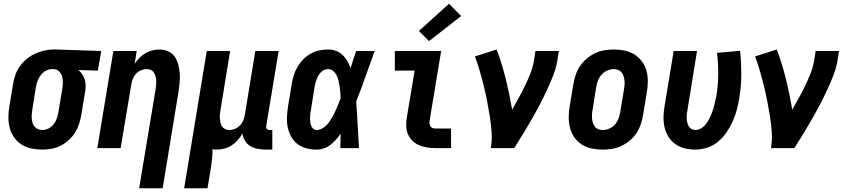

<svg xmlns="http://www.w3.org/2000/svg" viewBox="-20 -793 4540 1028"><path d="M206 8Q176 8 147.5 2Q119 -4 95.5 -19Q72 -34 56 -57Q40 -80 32.5 -107Q25 -134 25 -164Q25 -194 30 -223L50 -343Q54 -368 62.5 -392.5Q71 -417 86.5 -438.5Q102 -460 122.5 -477Q143 -494 167 -505Q191 -516 216 -522Q241 -528 266 -528Q269 -528 273 -528Q277 -528 281 -528L522 -520L504 -415L400 -418Q412 -408 421 -394Q430 -380 434.5 -364.5Q439 -349 438.5 -331.5Q438 -314 435 -297L415 -177Q411 -152 403 -128Q395 -104 381 -82Q367 -60 347 -42Q327 -24 303.5 -12.5Q280 -1 255 3.5Q230 8 206 8ZM207 -97Q224 -97 240.5 -105.5Q257 -114 268 -128.5Q279 -143 284.5 -160Q290 -177 293 -194L313 -314Q316 -331 316.5 -348.5Q317 -366 313 -382Q309 -398 297 -410Q285 -422 268 -423H264Q262 -423 261 -423Q260 -423 258 -423Q242 -423 225.5 -414Q209 -405 198 -390.5Q187 -376 181 -359.5Q175 -343 172 -326L153 -206Q151 -194 150 -181.5Q149 -169 150 -157.5Q151 -146 154.5 -134.5Q158 -123 165.5 -114.5Q173 -106 184 -101.5Q195 -97 207 -97Z M725 215 813 -314Q815 -326 816 -338Q817 -350 816.5 -361.5Q816 -373 813 -384Q810 -395 804 -404.5Q798 -414 787.5 -418.5Q777 -423 765 -423Q750 -423 734.5 -416.5Q719 -410 708 -398Q697 -386 691 -371Q685 -356 683 -341L626 0H501L587 -520H712L701 -451Q712 -468 726.5 -483Q741 -498 758.5 -508Q776 -518 795 -523Q814 -528 833 -528Q859 -528 881 -518Q903 -508 916 -488.5Q929 -469 935 -445.5Q941 -422 942.5 -397Q944 -372 941.5 -347Q939 -322 935 -297L851 215Z M966 215 1087 -520H1212L1161 -206Q1159 -194 1157.5 -182Q1156 -170 1157 -158.5Q1158 -147 1160.5 -136Q1163 -125 1169.5 -115.5Q1176 -106 1186.5 -101.5Q1197 -97 1209 -97Q1224 -97 1239 -103.5Q1254 -110 1265.5 -122Q1277 -134 1282.5 -149Q1288 -164 1291 -179L1347 -520H1472L1405 -116Q1404 -108 1409 -102.5Q1414 -97 1421 -97H1438V8H1404Q1382 8 1360.5 4Q1339 0 1321 -10.5Q1303 -21 1292 -39Q1281 -57 1278 -78Q1267 -59 1252.5 -42.5Q1238 -26 1220 -14.5Q1202 -3 1181 2.5Q1160 8 1140 8Q1135 8 1129 7.5Q1123 7 1118 6Q1118 31 1115.5 56.5Q1113 82 1109 107L1091 215Z M1676 8Q1647 8 1620 1Q1593 -6 1572.5 -22Q1552 -38 1539 -61.5Q1526 -85 1520.5 -111.5Q1515 -138 1516.5 -166.5Q1518 -195 1522 -223L1542 -343Q1546 -367 1553 -390Q1560 -413 1572.5 -434.5Q1585 -456 1603 -474.5Q1621 -493 1643 -505.5Q1665 -518 1689 -523Q1713 -528 1736 -528Q1759 -528 1779 -520.5Q1799 -513 1814 -499Q1829 -485 1839.5 -466.5Q1850 -448 1857 -428Q1864 -451 1871.5 -474Q1879 -497 1887 -520H1986Q1961 -452 1937.5 -384.5Q1914 -317 1887 -249Q1892 -187 1895 -124.5Q1898 -62 1902 0H1802Q1803 -19 1803 -38.5Q1803 -58 1804 -77Q1792 -60 1778.5 -45Q1765 -30 1749 -17.5Q1733 -5 1714 1.5Q1695 8 1676 8ZM1676 -97Q1689 -97 1702 -103.5Q1715 -110 1725.5 -120Q1736 -130 1744 -142Q1752 -154 1759 -166Q1766 -178 1772 -190.5Q1778 -203 1783.5 -216Q1789 -229 1794 -242Q1799 -255 1804 -268Q1803 -284 1802 -299.5Q1801 -315 1798.5 -330.5Q1796 -346 1792.5 -361Q1789 -376 1782.5 -389.5Q1776 -403 1764 -413Q1752 -423 1736 -423Q1726 -423 1715.5 -418.5Q1705 -414 1697.5 -405.5Q1690 -397 1684.5 -387.5Q1679 -378 1675 -367.5Q1671 -357 1668.5 -347Q1666 -337 1664 -326L1645 -206Q1643 -195 1641.5 -184Q1640 -173 1640 -162.5Q1640 -152 1641 -141Q1642 -130 1645.5 -120.5Q1649 -111 1657 -104Q1665 -97 1676 -97Z M2312 0Q2289 0 2266.5 -3.5Q2244 -7 2224 -15.5Q2204 -24 2188.5 -39Q2173 -54 2164.5 -74Q2156 -94 2155 -117Q2154 -140 2158 -163L2200 -415H2094V-520H2342L2280 -146Q2279 -138 2280 -130Q2281 -122 2285 -116Q2289 -110 2296.5 -107.5Q2304 -105 2312 -105H2395V0ZM2277 -573 2223 -627 2384 -773 2449 -707Z M2608 0Q2615 -44 2612 -86.5Q2609 -129 2602.5 -170Q2596 -211 2588 -252Q2580 -293 2570 -333.5Q2560 -374 2548.5 -413.5Q2537 -453 2523 -491L2639 -528Q2668 -451 2688 -370Q2708 -289 2722 -206Q2740 -237 2757.5 -269Q2775 -301 2791 -334Q2807 -367 2820 -400.5Q2833 -434 2839 -468L2847 -520H2972L2964 -468Q2957 -427 2941 -386.5Q2925 -346 2906.5 -306.5Q2888 -267 2867.5 -228Q2847 -189 2825 -151Q2803 -113 2780 -75Q2757 -37 2733 0Z M3207 8Q3177 8 3148 2Q3119 -4 3095.5 -19Q3072 -34 3056 -56.5Q3040 -79 3032.5 -106.5Q3025 -134 3025 -164Q3025 -194 3030 -223L3050 -343Q3054 -368 3062.5 -393Q3071 -418 3086 -440Q3101 -462 3122 -479.5Q3143 -497 3167 -508.5Q3191 -520 3216.5 -524Q3242 -528 3267 -528Q3297 -528 3325.5 -522Q3354 -516 3377.5 -501Q3401 -486 3417.5 -463.5Q3434 -441 3441.5 -413.5Q3449 -386 3448.5 -356Q3448 -326 3443 -297L3423 -177Q3419 -152 3410.5 -127Q3402 -102 3387.5 -80Q3373 -58 3352 -40.5Q3331 -23 3306.5 -11.5Q3282 0 3257 4Q3232 8 3207 8ZM3208 -97Q3226 -97 3243.5 -105Q3261 -113 3273 -127Q3285 -141 3291.5 -158.5Q3298 -176 3301 -194L3321 -314Q3323 -326 3324 -338.5Q3325 -351 3323.5 -363Q3322 -375 3318.5 -386Q3315 -397 3307.5 -406Q3300 -415 3289 -419Q3278 -423 3265 -423Q3248 -423 3230.5 -415Q3213 -407 3200.5 -393Q3188 -379 3181.5 -361.5Q3175 -344 3172 -326L3153 -206Q3150 -194 3149.5 -181.5Q3149 -169 3150 -157Q3151 -145 3155 -134Q3159 -123 3166 -114Q3173 -105 3184.5 -101Q3196 -97 3208 -97Z M3702 8Q3673 8 3645.5 1Q3618 -6 3596 -21.5Q3574 -37 3559.5 -60Q3545 -83 3538.5 -110Q3532 -137 3532.5 -165.5Q3533 -194 3538 -223L3587 -520H3712L3661 -206Q3659 -195 3657.5 -183.5Q3656 -172 3656.5 -160.5Q3657 -149 3659.5 -138Q3662 -127 3667.5 -117.5Q3673 -108 3682.5 -102.5Q3692 -97 3703 -97Q3717 -97 3730.5 -104Q3744 -111 3754 -122Q3764 -133 3771.5 -146Q3779 -159 3785 -172.5Q3791 -186 3795.5 -199.5Q3800 -213 3803.5 -226.5Q3807 -240 3810 -254Q3813 -268 3816 -281Q3825 -339 3825.5 -396.5Q3826 -454 3819 -510L3943 -521Q3949 -459 3949 -395Q3949 -331 3938 -266Q3933 -235 3924.5 -203.5Q3916 -172 3902.5 -142Q3889 -112 3869.5 -83.5Q3850 -55 3823.5 -33.5Q3797 -12 3765 -2Q3733 8 3702 8Z M4108 0Q4115 -44 4112 -86.5Q4109 -129 4102.5 -170Q4096 -211 4088 -252Q4080 -293 4070 -333.5Q4060 -374 4048.5 -413.5Q4037 -453 4023 -491L4139 -528Q4168 -451 4188 -370Q4208 -289 4222 -206Q4240 -237 4257.5 -269Q4275 -301 4291 -334Q4307 -367 4320 -400.5Q4333 -434 4339 -468L4347 -520H4472L4464 -468Q4457 -427 4441 -386.5Q4425 -346 4406.5 -306.5Q4388 -267 4367.5 -228Q4347 -189 4325 -151Q4303 -113 4280 -75Q4257 -37 4233 0Z"/></svg>

Font: Iosevka SS04 Extrabold Oblique
Style: Regular
Weight: 800
Italic angle: -9°
Monospace: yes
Designer: Belleve Invis
Foundry: Belleve Invis
Version: Version 19.0.0; ttfautohint (v1.8.4)